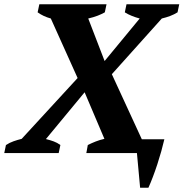

<svg xmlns="http://www.w3.org/2000/svg" viewBox="-56 -720 863 903"><path d="M539 -700H787L779 -662Q763 -652 744.5 -645Q726 -638 705 -633L470 -371L611 -65H717Q711 -39 702.5 -8.5Q694 22 684 52.5Q674 83 663 112Q652 141 642 163H603L588 0H350L357 -38Q375 -47 394 -54.5Q413 -62 435 -67L342 -286L160 -66Q180 -61 196.5 -55Q213 -49 228 -38L220 0H-36L-28 -38Q-11 -49 7.5 -55.5Q26 -62 46 -67L309 -353L183 -633Q165 -638 150 -645Q135 -652 121 -662L129 -700H445L437 -662Q423 -654 404 -646.5Q385 -639 359 -633L436 -433L601 -633Q582 -638 563.5 -645.5Q545 -653 531 -662Z"/></svg>

Font: PT Serif
Style: Bold Italic
Weight: 700
Italic angle: -12°
Designer: A.Korolkova, O.Umpeleva, V.Yefimov
Foundry: ParaType Ltd
Version: Version 1.000W OFL